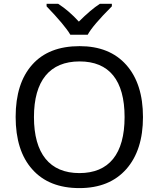

<svg xmlns="http://www.w3.org/2000/svg" viewBox="-20 -964 821 994"><path d="M221.2 -931.2C283.7 -866.2 324.7 -817.4 344.2 -784.2H434.1C450.7 -815.4 492.2 -864.3 559.1 -931.2V-944.3H497.1C465.3 -923.8 429.2 -893.1 388.2 -852.1C354 -889.6 318.4 -920.4 281.2 -944.3H221.2ZM720.2 -357.9C720.2 -472.7 691.4 -563 633.8 -627.9C576.2 -692.9 495.6 -725.1 392.1 -725.1C285.6 -725.1 204.1 -693.4 147 -629.4C89.8 -565.4 61 -475.1 61 -358.9C61 -241.7 89.8 -150.9 147.5 -86.9C204.6 -22.5 286.1 9.8 391.1 9.8C495.1 9.8 575.7 -22.9 633.8 -88.4C691.4 -153.8 720.2 -243.7 720.2 -357.9ZM155.8 -357.9C155.8 -545.9 237.3 -646 392.1 -646C544.9 -646 625 -548.8 625 -357.9C625 -166.5 543.9 -67.9 391.1 -67.9C237.3 -67.9 155.8 -168.9 155.8 -357.9Z"/></svg>

Font: Noto Reveo Sans
Style: Regular
Weight: 400
Designer: Monotype Design team
Foundry: Monotype Imaging Inc.
Version: Version 1.04